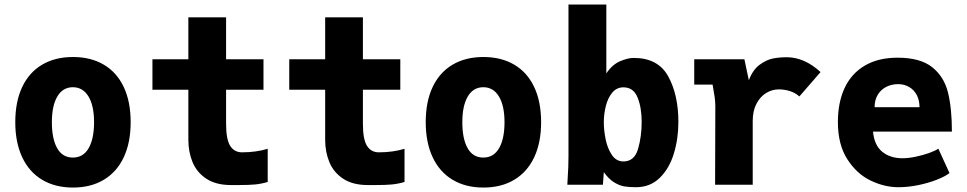

<svg xmlns="http://www.w3.org/2000/svg" viewBox="-20 -810 4240 842"><path d="M47 -274Q47 -364.5 77.5 -428.8Q108 -493 165 -526.5Q222 -560 300 -560Q378 -560 435 -526.5Q492 -493 522.5 -428.8Q553 -364.5 553 -274Q553 -185 522.8 -120.5Q492.5 -56 435.5 -21.8Q378.5 12.5 300 12.5Q221.5 12.5 164.5 -21.8Q107.5 -56 77.2 -120.8Q47 -185.5 47 -274ZM392.5 -274Q392.5 -346.5 368 -387Q343.5 -427.5 299.5 -427.5Q255.5 -427.5 231.5 -387Q207.5 -346.5 207.5 -274Q207.5 -201 230.8 -160Q254 -119 299.5 -119Q345 -119 368.8 -160.2Q392.5 -201.5 392.5 -274Z M806 -197V-416.5H648.5V-550H806V-734H971.5V-550H1135.5V-416.5H971.5V-266.5Q971.5 -199.5 989.2 -170.8Q1007 -142 1041.5 -142Q1103 -142 1154 -157.5V-12Q1125.5 -3.5 1098 -1Q1070.5 1.5 1030 1.5H993Q927 1.5 885 -26.2Q843 -54 824.5 -98.8Q806 -143.5 806 -197Z M1406 -197V-416.5H1248.5V-550H1406V-734H1571.5V-550H1735.5V-416.5H1571.5V-266.5Q1571.5 -199.5 1589.2 -170.8Q1607 -142 1641.5 -142Q1703 -142 1754 -157.5V-12Q1725.5 -3.5 1698 -1Q1670.5 1.5 1630 1.5H1593Q1527 1.5 1485 -26.2Q1443 -54 1424.5 -98.8Q1406 -143.5 1406 -197Z M1847 -274Q1847 -364.5 1877.5 -428.8Q1908 -493 1965 -526.5Q2022 -560 2100 -560Q2178 -560 2235 -526.5Q2292 -493 2322.5 -428.8Q2353 -364.5 2353 -274Q2353 -185 2322.8 -120.5Q2292.5 -56 2235.5 -21.8Q2178.5 12.5 2100 12.5Q2021.5 12.5 1964.5 -21.8Q1907.5 -56 1877.2 -120.8Q1847 -185.5 1847 -274ZM2192.5 -274Q2192.5 -346.5 2168 -387Q2143.5 -427.5 2099.5 -427.5Q2055.5 -427.5 2031.5 -387Q2007.5 -346.5 2007.5 -274Q2007.5 -201 2030.8 -160Q2054 -119 2099.5 -119Q2145 -119 2168.8 -160.2Q2192.5 -201.5 2192.5 -274Z M2628 -55 2624 0H2468L2469.5 -28Q2473 -78 2473 -125V-790H2639V-488Q2664.5 -526.5 2698.8 -541.2Q2733 -556 2759 -556Q2866 -556 2910.5 -475Q2955 -394 2955 -275Q2955 -202 2935.2 -136.8Q2915.5 -71.5 2873.5 -30.2Q2831.5 11 2769 11Q2739.5 11 2718 7.5Q2696.5 4 2673 -10.5Q2649.5 -25 2628 -55ZM2794 -276Q2794 -338 2776 -382.5Q2758 -427 2714 -427Q2684.5 -427 2665.2 -404Q2646 -381 2637 -345.8Q2628 -310.5 2628 -274Q2628 -238.5 2636 -199Q2644 -159.5 2663.2 -130.8Q2682.5 -102 2714 -102Q2762 -102 2778 -156.5Q2794 -211 2794 -276Z M3117 -343Q3117 -364 3114.2 -384Q3111.5 -404 3105 -439H3024.5V-550H3244.5L3264 -458Q3281 -503.5 3311 -525.8Q3341 -548 3369.8 -553.5Q3398.5 -559 3430 -559Q3507.5 -559 3578.5 -494L3485.5 -387Q3468.5 -402.5 3445 -410.2Q3421.5 -418 3395 -418Q3366 -418 3340 -402.2Q3314 -386.5 3297.5 -355.2Q3281 -324 3281 -280V0H3116Z M3654.5 -275Q3654.5 -361 3684.2 -424.5Q3714 -488 3772.8 -522.5Q3831.5 -557 3916.5 -557Q4015.5 -557 4067.8 -515.5Q4120 -474 4137.2 -404.8Q4154.5 -335.5 4154.5 -233H3808.5Q3814 -173 3849 -144.5Q3884 -116 3937.5 -116Q3964 -116 3996 -122.8Q4028 -129.5 4055 -139.2Q4082 -149 4095 -158L4144 -51Q4124.5 -36 4088.2 -21.8Q4052 -7.5 4007.2 1.8Q3962.5 11 3919.5 11Q3859 11 3798 -18.2Q3737 -47.5 3695.8 -111.8Q3654.5 -176 3654.5 -275ZM3918.5 -441Q3890 -441 3866.5 -429Q3843 -417 3829.2 -394.2Q3815.5 -371.5 3815.5 -340H4012.5Q4012.5 -369.5 4000.8 -392.5Q3989 -415.5 3967.5 -428.2Q3946 -441 3918.5 -441Z"/></svg>

Font: JuliaMono Black
Style: Regular
Weight: 900
Monospace: yes
Designer: cormullion
Foundry: corm
Version: Version 0.054; ttfautohint (v1.8.4)